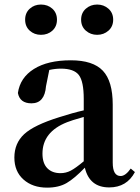

<svg xmlns="http://www.w3.org/2000/svg" viewBox="-20 -819 621 854"><path d="M462.4 -682.6Q441.4 -664.1 412.1 -664.1Q382.8 -664.1 361.8 -682.6Q340.8 -701.2 340.8 -731.4Q340.8 -761.7 361.8 -780.3Q382.8 -798.8 412.1 -798.8Q441.4 -798.8 462.4 -780.3Q483.4 -761.7 483.4 -731.4Q483.4 -701.2 462.4 -682.6ZM162.1 -664.1Q132.8 -664.1 112.3 -682.6Q91.8 -701.2 91.8 -731.4Q91.8 -761.7 112.3 -780.3Q132.8 -798.8 162.1 -798.8Q192.4 -798.8 212.9 -780.3Q233.4 -761.7 233.4 -731.4Q233.4 -701.2 212.9 -682.6Q192.4 -664.1 162.1 -664.1ZM352.5 -101.6V-298.8Q293.9 -282.2 278.3 -275.4Q168.9 -232.4 168.9 -135.7Q168.9 -92.8 190.4 -70.8Q211.9 -48.8 249 -48.8Q273.4 -48.8 294.9 -60.1Q316.4 -71.3 352.5 -101.6ZM561.5 -69.3 580.1 -53.7Q543.9 14.6 465.8 14.6Q377.9 14.6 357.4 -73.2Q311.5 -25.4 276.4 -4.9Q241.2 15.6 189.5 15.6Q125 15.6 84.5 -20.5Q43.9 -56.6 43.9 -118.2Q43.9 -181.6 87.4 -222.2Q130.9 -262.7 244.1 -297.9Q304.7 -317.4 352.5 -328.1V-378.9Q352.5 -457 330.6 -485.4Q308.6 -513.7 251 -513.7Q225.6 -513.7 199.2 -507.8L184.6 -435.5Q178.7 -359.4 120.1 -359.4Q68.4 -359.4 59.6 -405.3Q69.3 -473.6 130.9 -512.2Q192.4 -550.8 294.9 -550.8Q393.6 -550.8 437.5 -504.4Q481.4 -458 481.4 -353.5V-95.7Q481.4 -36.1 516.6 -36.1Q538.1 -36.1 561.5 -69.3Z"/></svg>

Font: GenRyuMin TW TTF Bold
Style: Regular
Weight: 700
Version: Version 1.300